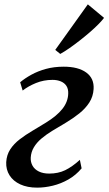

<svg xmlns="http://www.w3.org/2000/svg" viewBox="-20 -851 498 881"><path d="M150.5 10Q105.5 10 73 -5Q40.5 -20 23.8 -46.5Q7 -73 8.5 -107Q10.5 -140.5 27.2 -166Q44 -191.5 70.8 -212Q97.5 -232.5 129 -251Q160.5 -269.5 191 -288.5Q240.5 -319 266 -351Q291.5 -383 293 -420.5Q294 -442.5 285 -456.5Q276 -470.5 259.2 -477.5Q242.5 -484.5 221 -484.5Q180.5 -484.5 145 -470Q109.5 -455.5 84 -435.5L72.5 -473.5Q94.5 -492 124 -508.2Q153.5 -524.5 190.8 -534.8Q228 -545 272.5 -545Q339 -545 375.8 -518.2Q412.5 -491.5 409.5 -442.5Q407.5 -408 389.8 -380.5Q372 -353 343.8 -330.5Q315.5 -308 283 -288.5Q250.5 -269 219.5 -250.5Q192.5 -234 170.5 -215.5Q148.5 -197 135.5 -175.2Q122.5 -153.5 121 -127.5Q120 -107 129.5 -90.2Q139 -73.5 158.5 -64Q178 -54.5 205.5 -54.5Q247 -54.5 279 -70Q311 -85.5 346.5 -117.5L354.5 -78.5Q328 -47 293.8 -27.5Q259.5 -8 222.5 1Q185.5 10 150.5 10ZM233.5 -622 383 -831 457.5 -769Q448 -756.5 431 -739.2Q414 -722 391.8 -702.8Q369.5 -683.5 345.5 -664.8Q321.5 -646 298.5 -630Q275.5 -614 256.5 -603.5Z"/></svg>

Font: Merriweather 72pt Medium
Style: Italic
Weight: 500
Italic angle: -7.8°
Version: Version 2.101